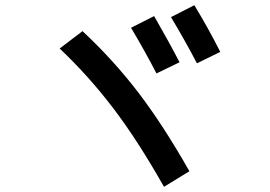

<svg xmlns="http://www.w3.org/2000/svg" viewBox="-20 -765 1040 740"><path d="M485 -658 574 -703Q630 -606 672 -525L583 -482Q542 -562 485 -658ZM639 -699 729 -745Q783 -656 829 -565L739 -521Q693 -609 639 -699ZM210 -578 298 -645Q417 -534 513 -408.5Q609 -283 710 -105L612 -45Q512 -222 417.5 -346.5Q323 -471 210 -578Z"/></svg>

Font: Mplus 1p Medium
Style: Regular
Weight: 500
Version: Version 1.061